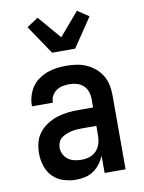

<svg xmlns="http://www.w3.org/2000/svg" viewBox="-87 -835 675 903"><g transform="rotate(-10 250.0 -383.0)"><path d="M203 8Q173 8 143 -1.5Q113 -11 92 -32.5Q71 -54 61.5 -83.5Q52 -113 52 -144Q52 -170 58.5 -195.5Q65 -221 81 -241.5Q97 -262 119.5 -276.5Q142 -291 166.5 -299Q191 -307 217 -310Q243 -313 269 -313H340V-354Q340 -372 334 -389Q328 -406 315 -418Q302 -430 284.5 -435Q267 -440 249 -440Q233 -440 217 -437Q201 -434 187.5 -425Q174 -416 166 -401.5Q158 -387 158 -371V-368H58V-373Q58 -396 65 -418.5Q72 -441 85 -460Q98 -479 117.5 -492.5Q137 -506 158.5 -514Q180 -522 203 -525Q226 -528 249 -528Q273 -528 297.5 -524.5Q322 -521 344.5 -511Q367 -501 386 -485Q405 -469 417.5 -448Q430 -427 435 -402.5Q440 -378 440 -354V0H340V-83Q332 -63 318.5 -45Q305 -27 287 -14.5Q269 -2 247 3Q225 8 203 8ZM246 -80Q265 -80 284 -86.5Q303 -93 316 -107.5Q329 -122 334.5 -141Q340 -160 340 -180V-225H269Q256 -225 243.5 -224Q231 -223 218.5 -220Q206 -217 194 -212Q182 -207 172 -199Q162 -191 157 -178.5Q152 -166 152 -153Q152 -137 160 -121.5Q168 -106 181.5 -96.5Q195 -87 212 -83.5Q229 -80 246 -80ZM195 -600 102 -738 156 -774 250 -664 344 -774 398 -738 305 -600Z"/></g></svg>

Font: Iosevka Semibold
Style: Regular
Weight: 600
Monospace: yes
Designer: Belleve Invis
Foundry: Belleve Invis
Version: Version 33.2.3; ttfautohint (v1.8.4)